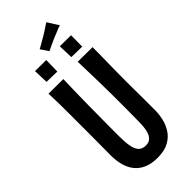

<svg xmlns="http://www.w3.org/2000/svg" viewBox="-314 -1046 1106 1106"><g transform="rotate(-45 239.0 -493.0)"><path d="M239 10Q188 10 153.5 -5.5Q119 -21 97.5 -48.5Q76 -76 66.5 -112.5Q57 -149 57 -192Q57 -227 57.5 -269.5Q58 -312 58 -355Q58 -398 58 -432Q58 -477 58 -520Q58 -563 57.5 -606.5Q57 -650 55 -696L175 -695Q174 -662 173 -625.5Q172 -589 171.5 -553Q171 -517 170.5 -484.5Q170 -452 170 -426Q170 -397 169.5 -369Q169 -341 169 -316Q169 -291 169 -270Q169 -249 169 -234Q169 -186 175 -153.5Q181 -121 196.5 -104.5Q212 -88 241 -88Q264 -88 277.5 -99.5Q291 -111 298 -130Q305 -149 307 -173Q309 -197 309 -221Q309 -231 309.5 -255.5Q310 -280 310 -321.5Q310 -363 310 -424Q310 -488 308.5 -540.5Q307 -593 306 -634.5Q305 -676 304 -707L424 -706Q424 -673 423.5 -642.5Q423 -612 422.5 -580Q422 -548 421.5 -510Q421 -472 421 -422Q422 -337 422 -277Q422 -217 422 -194Q422 -162 414 -126.5Q406 -91 386 -60Q366 -29 330.5 -9.5Q295 10 239 10ZM232 -865 200 -913Q207 -916 217 -922Q227 -928 241 -936Q255 -944 272 -954Q288 -964 300 -971.5Q312 -979 321.5 -986Q331 -993 337 -996L380 -928Q371 -926 360 -921.5Q349 -917 336 -911.5Q323 -906 307 -900Q293 -894 275 -885.5Q257 -877 244.5 -871Q232 -865 232 -865ZM181 -750 95 -752 92 -843 183 -842ZM384 -750 297 -752 294 -843 385 -842Z"/></g></svg>

Font: Truculenta
Style: Bold
Weight: 700
Designer: Ivan Castro, Eva Sanz & Omnibus-Type Team
Foundry: Omnibus-Type
Version: Version 1.002